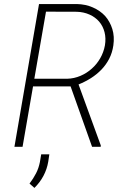

<svg xmlns="http://www.w3.org/2000/svg" viewBox="-20 -731 627 956"><path d="M331.5 -300.8 438.5 0H481.4L481.9 -6.8L371.1 -310.5Q403.8 -323.7 432.9 -342Q461.9 -360.4 485.4 -384.8Q508.3 -408.7 523.7 -438.5Q539.1 -468.3 544.4 -504.9Q550.8 -549.3 539.3 -586.4Q527.8 -623.5 503.4 -651.4Q478.5 -678.2 442.1 -694.1Q405.8 -710 362.3 -710.9H174.3L51.8 0H92.3L144.5 -300.8ZM150.9 -338.9 209 -672.9 361.8 -672.4Q397 -671.4 425.8 -658.4Q454.6 -645.5 473.6 -623.5Q492.7 -601.1 500.5 -570.8Q508.3 -540.5 502.4 -504.9Q496.1 -470.7 479 -440.9Q461.9 -411.1 437 -389.2Q412.1 -366.7 380.6 -353.3Q349.1 -339.8 314.5 -338.9ZM220.2 74.2 225.6 37.6H185.1L178.7 75.7Q172.9 106 159.4 132.1Q146 158.2 127 183.1L151.4 204.6Q179.2 177.2 196.5 144.3Q213.9 111.3 220.2 74.2Z"/></svg>

Font: Roboto Mono ExtraLight
Style: Italic
Weight: 250
Italic angle: -10°
Monospace: yes
Designer: Google
Version: Version 3.000